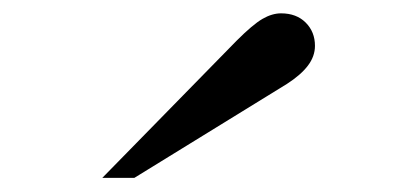

<svg xmlns="http://www.w3.org/2000/svg" viewBox="-20 -835 593 282"><path d="M327.7 -775.4Q351.3 -799 365.4 -807.2Q379.5 -815.4 392.8 -815.4Q415.4 -815.4 429 -801.8Q442.6 -788.2 442.6 -767.7Q442.6 -752.3 432.3 -738.7Q422.1 -725.1 401.5 -711.8L177.4 -573.8H130.3Z"/></svg>

Font: MM Jasmine
Style: Regular
Weight: 400
Designer: Khon Soe Zaw Thu
Version: Version 1.00 July 11, 2016, initial release